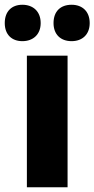

<svg xmlns="http://www.w3.org/2000/svg" viewBox="-57 -787 397 807"><path d="M-37 -690C-37 -641 -7 -614 37 -614C82 -614 114 -642 114 -690C114 -739 82 -767 37 -767C-7 -767 -37 -740 -37 -690ZM168 -690C168 -642 198 -614 244 -614C289 -614 320 -642 320 -690C320 -739 289 -767 244 -767C198 -767 168 -740 168 -690ZM227 0V-553H56V0Z"/></svg>

Font: Noto Sans Devanagari UI Condensed Black
Style: Regular
Weight: 900
Width: 3
Designer: Jelle Bosma - Monotype Design Team
Foundry: Monotype Imaging Inc.
Version: Version 2.004